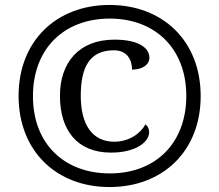

<svg xmlns="http://www.w3.org/2000/svg" viewBox="-20 -745 885 775"><path d="M422 10C636 10 790 -134 790 -357C790 -581 636 -725 422 -725C208 -725 55 -580 55 -358C55 -134 209 10 422 10ZM423 -45C243 -45 113 -161 113 -357C113 -550 240 -670 423 -670C606 -670 732 -549 732 -358C732 -168 609 -45 423 -45ZM428 -129C530 -129 582 -173 582 -211C582 -225 576 -237 567 -243C549 -209 504 -173 441 -173C354 -173 306 -240 306 -358C306 -476 343 -542 440 -542C494 -542 513 -502 513 -464C552 -464 583 -482 583 -512C583 -553 537 -585 442 -585C298 -585 222 -492 222 -358C222 -220 291 -129 428 -129Z"/></svg>

Font: Noto Serif Balinese
Style: Regular
Weight: 400
Designer: Monotype Design Team
Foundry: Monotype Imaging Inc.
Version: Version 2.005